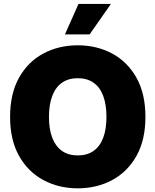

<svg xmlns="http://www.w3.org/2000/svg" viewBox="-20 -974 812 1003"><path d="M386.2 9.8Q287.1 9.8 206.8 -33.2Q126.5 -76.2 79.6 -159.4Q32.7 -242.7 32.7 -363.3Q32.7 -484.9 79.6 -568.4Q126.5 -651.9 206.8 -694.6Q287.1 -737.3 386.2 -737.3Q485.4 -737.3 565.4 -694.6Q645.5 -651.9 692.6 -568.4Q739.7 -484.9 739.7 -363.3Q739.7 -242.2 692.6 -158.9Q645.5 -75.7 565.4 -33Q485.4 9.8 386.2 9.8ZM386.2 -162.1Q435.1 -162.1 468.5 -185.5Q502 -209 519 -253.9Q536.1 -298.8 536.1 -363.3Q536.1 -428.2 519 -473.4Q502 -518.6 468.5 -542Q435.1 -565.4 386.2 -565.4Q337.4 -565.4 304 -542Q270.5 -518.6 253.2 -473.4Q235.8 -428.2 235.8 -363.3Q235.8 -298.8 253.2 -253.9Q270.5 -209 304 -185.5Q337.4 -162.1 386.2 -162.1ZM319.3 -794.4 390.1 -953.6H559.6L448.2 -794.4Z"/></svg>

Font: Inter 16pt Black
Style: Regular
Weight: 900
Version: Version 4.001;git-66647c0bb